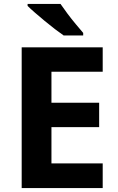

<svg xmlns="http://www.w3.org/2000/svg" viewBox="-20 -954 600 974"><path d="M501 0H90V-714H501V-590H241V-433H483V-309H241V-125H501ZM287 -934Q302 -912 322.5 -884.5Q343 -857 364.5 -831.5Q386 -806 402 -787V-774H303Q284 -787 258.5 -806.5Q233 -826 206.5 -848Q180 -870 157 -890Q134 -910 120 -924V-934Z"/></svg>

Font: Noto Sans Sundanese
Style: Regular
Weight: 400
Designer: Monotype Design Team (Regular), Sérgio L. Martins (other weights)
Foundry: Monotype Imaging Inc.
Version: Version 2.003